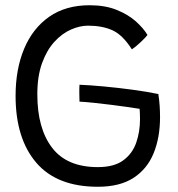

<svg xmlns="http://www.w3.org/2000/svg" viewBox="-20 -689 678 733"><path d="M353.5 24Q197 24 118.2 -68.2Q39.5 -160.5 39.5 -323Q39.5 -424.5 72 -502.5Q104.5 -580.5 167.5 -624.8Q230.5 -669 322 -669Q381.5 -669 425.5 -651.2Q469.5 -633.5 498.8 -607.2Q528 -581 543 -555.5Q536.5 -546.5 517.8 -528.8Q499 -511 483.5 -500.5Q448.5 -555.5 409.8 -573.2Q371 -591 316 -591Q284.5 -591 250.5 -576Q216.5 -561 187.5 -529.2Q158.5 -497.5 140.5 -447.8Q122.5 -398 122.5 -329Q122.5 -198.5 179 -124.8Q235.5 -51 353.5 -51Q415.5 -51 450.5 -76.8Q485.5 -102.5 500 -144.2Q514.5 -186 514.5 -233.5Q514.5 -255.5 513 -273.5Q501 -275.5 472 -279.8Q443 -284 407.2 -288.5Q371.5 -293 338 -296.5Q304.5 -300 283.5 -301Q283 -312.5 282.8 -332.8Q282.5 -353 283.5 -365.5Q321.5 -364 375.8 -359Q430 -354 485.8 -346.5Q541.5 -339 584.5 -330Q588 -308 589.5 -285.5Q591 -263 591 -242Q591 -164 566.5 -104Q542 -44 489.8 -10Q437.5 24 353.5 24Z"/></svg>

Font: Grandstander Light
Style: Regular
Weight: 300
Designer: Tyler Finck
Foundry: Etcetera Type Co
Version: Version 1.200; ttfautohint (v1.8.3)